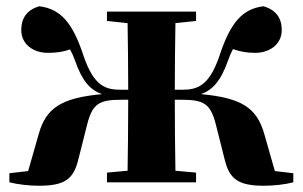

<svg xmlns="http://www.w3.org/2000/svg" viewBox="-20 -583 969 614"><path d="M859 -36 825 -155C801 -240 750 -270 623 -282C659 -295 686 -323 709 -389C714 -403 719 -415 725 -426C748 -418 769 -414 796 -414C842 -414 881 -441 881 -487C881 -525 863 -551 823 -563C755 -555 716 -510 681 -402C648 -307 610 -296 562 -296H539C539 -366 540 -452 541 -509L607 -516V-546H322V-516L388 -509C389 -452 390 -366 390 -296H367C318 -296 281 -307 248 -402C213 -510 174 -555 105 -563C66 -551 48 -525 48 -487C48 -441 87 -414 133 -414C159 -414 182 -417 204 -425C210 -414 215 -403 220 -389C243 -323 269 -295 306 -282C179 -270 128 -240 104 -155L70 -36L10 -29V0C37 7 74 11 105 11C186 11 215 -10 230 -71L259 -186C276 -252 298 -264 368 -264H390C390 -184 389 -95 388 -37L322 -31V0H607V-31L541 -37C540 -95 539 -184 539 -264H561C631 -264 653 -252 670 -186L699 -71C714 -10 743 11 824 11C855 11 892 7 918 0V-29Z"/></svg>

Font: Noto Serif TC Black
Style: Regular
Weight: 900
Version: Version 1.001;PS 1.001;hotconv 16.6.54;makeotf.lib2.5.65590